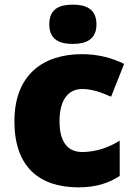

<svg xmlns="http://www.w3.org/2000/svg" viewBox="-20 -796 579 826"><path d="M293 -776C237 -776 192 -759 192 -691C192 -625 237 -607 293 -607C348 -607 395 -625 395 -691C395 -759 348 -776 293 -776ZM318 10C394 10 449 -9 495 -39V-191C446 -160 389 -142 334 -142C276 -142 236 -179 236 -275C236 -368 275 -413 333 -413C375 -413 412 -400 458 -380L514 -521C462 -547 401 -563 333 -563C166 -563 42 -475 42 -274C42 -77 150 10 318 10Z"/></svg>

Font: Noto Sans Lao UI Blk
Style: Regular
Weight: 900
Designer: Monotype Design Team
Foundry: Monotype Imaging Inc.
Version: Version 2.000